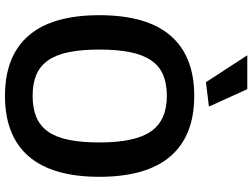

<svg xmlns="http://www.w3.org/2000/svg" viewBox="-141 -862 1013 771"><g transform="rotate(90 365.5 -476.5)"><path d="M310 -797 202 -963H338L408 -809ZM365 10Q205 10 123 -85Q41 -180 41 -369Q41 -559 123 -654.5Q205 -750 365 -750Q525 -750 607.5 -654.5Q690 -559 690 -369Q690 -180 607.5 -85Q525 10 365 10ZM365 -101Q415 -101 450.5 -116Q486 -131 508.5 -163Q531 -195 541.5 -246Q552 -297 552 -369Q552 -513 507.5 -576.5Q463 -640 365 -640Q316 -640 280.5 -625Q245 -610 222.5 -577Q200 -544 189.5 -492.5Q179 -441 179 -369Q179 -297 189.5 -246Q200 -195 222.5 -163Q245 -131 280 -116Q315 -101 365 -101Z"/></g></svg>

Font: Encode Sans Narrow
Style: SemiBold
Weight: 600
Designer: Pablo Impallari, Andres Torresi
Foundry: Pablo Impallari, Andres Torresi
Version: Version 1.000; ttfautohint (v1.00) -l 8 -r 50 -G 200 -x 14 -